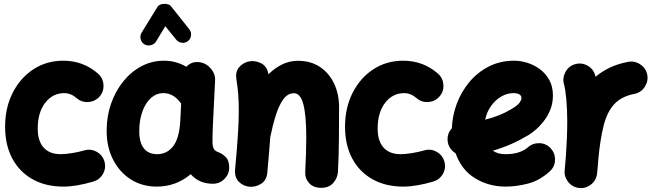

<svg xmlns="http://www.w3.org/2000/svg" viewBox="-20 -885 3357 989"><path d="M493.2 -388.2Q470.7 -362.3 435.8 -359.6Q400.9 -356.9 375 -379.4Q345.2 -405.3 310.5 -405.3Q251.5 -405.3 212.9 -355.5Q174.3 -305.7 174.3 -222.2Q174.3 -158.7 204.8 -124.8Q235.4 -90.8 292.5 -90.8Q316.9 -90.8 351.6 -96.4Q386.2 -102.1 414.6 -110.4Q447.8 -120.1 478.3 -103Q508.8 -85.9 518.1 -52.7Q527.3 -19.5 510.5 10.5Q493.7 40.5 460.4 50.3Q372.6 76.2 306.6 76.2Q215.3 76.2 147.7 38.3Q80.1 0.5 43.2 -68.8Q6.3 -138.2 6.3 -232.4Q6.3 -330.1 45.4 -407Q84.5 -483.9 152.1 -528.1Q219.7 -572.3 305.7 -572.3Q408.7 -572.3 484.4 -506.3Q510.3 -483.9 512.9 -449Q515.6 -414.1 493.2 -388.2Z M1076.7 61.5Q1005.4 61.5 962.4 12.2Q886.7 76.2 787.1 76.2Q712.9 76.2 654.5 39.6Q596.2 2.9 562.7 -62.3Q529.3 -127.4 529.3 -211.9Q529.3 -285.6 552 -350.8Q574.7 -416 615 -465.8Q655.3 -515.6 708.7 -543.9Q762.2 -572.3 824.2 -572.3Q886.7 -572.3 939.9 -541Q967.3 -570.3 1008.3 -564.5Q1043 -559.6 1066.4 -531.5Q1089.8 -503.4 1087.9 -470.2L1076.7 -241.7Q1076.2 -228 1075.4 -208.3Q1074.7 -188.5 1074.5 -170.7Q1074.2 -152.8 1074.7 -143.6Q1075.7 -129.9 1081.1 -118.9Q1086.4 -107.9 1104.5 -101.1Q1124.5 -93.8 1142.6 -76.2Q1160.6 -58.6 1160.6 -22Q1160.6 12.2 1136 36.9Q1111.3 61.5 1076.7 61.5ZM789.6 -90.8Q839.8 -90.8 871.8 -131.6Q903.8 -172.4 908.7 -263.7Q908.7 -264.2 908.7 -265.1L913.1 -351.1Q875.5 -405.3 822.3 -405.3Q785.2 -405.3 756.8 -379.4Q728.5 -353.5 712.9 -309.1Q697.3 -264.6 697.3 -209.5Q697.3 -150.4 721.2 -120.6Q745.1 -90.8 789.6 -90.8ZM723.1 -657.2Q708.5 -666.5 704.3 -684.1Q700.2 -701.7 709.5 -716.8L790.5 -848.6Q796.9 -859.4 811 -863Q825.2 -866.7 839.8 -864Q854.5 -861.3 861.3 -852.1L955.1 -734.4Q965.8 -720.7 964.1 -702.6Q962.4 -684.6 948.2 -673.3Q934.6 -662.6 916.5 -664.8Q898.4 -667 887.7 -680.7L831.5 -750L783.7 -670.9Q774.4 -656.2 756.3 -652.1Q738.3 -647.9 723.1 -657.2Z M1190.9 -11.7Q1200.7 -116.2 1205.3 -188.7Q1210 -261.2 1210 -315.9Q1210 -361.8 1207 -399.7Q1204.1 -437.5 1197.8 -476.1Q1191.4 -514.2 1210.9 -537.6Q1230.5 -561 1258.8 -567.9Q1291.5 -575.7 1323.7 -559.8Q1356 -543.9 1362.8 -502.4Q1394.5 -533.7 1432.6 -552.7Q1470.7 -571.8 1515.1 -571.8Q1580.6 -571.8 1627.9 -540.3Q1675.3 -508.8 1700.9 -454.6Q1726.6 -400.4 1726.6 -332.5Q1726.6 -252.9 1725.8 -167.5Q1725.1 -82 1720.7 0.5Q1718.8 31.7 1696.8 57.1Q1674.8 82.5 1634.8 82.5Q1593.8 82.5 1572 57.9Q1550.3 33.2 1552.2 1Q1554.7 -49.3 1556.2 -93.3Q1557.6 -137.2 1557.6 -174.8Q1557.6 -290 1542.7 -347.4Q1527.8 -404.8 1493.7 -404.8Q1461.9 -404.8 1439.2 -373.3Q1416.5 -341.8 1400.4 -290.3Q1384.3 -238.8 1372.1 -178.2V-177.2Q1369.1 -138.2 1365.5 -93.3Q1361.8 -48.3 1356.9 3.9Q1353.5 43.9 1324.5 62Q1295.4 80.1 1263.7 76.7Q1233.4 73.7 1210.4 51.3Q1187.5 28.8 1190.9 -11.7Z M2244.1 -388.2Q2221.7 -362.3 2186.8 -359.6Q2151.9 -356.9 2126 -379.4Q2096.2 -405.3 2061.5 -405.3Q2002.4 -405.3 1963.9 -355.5Q1925.3 -305.7 1925.3 -222.2Q1925.3 -158.7 1955.8 -124.8Q1986.3 -90.8 2043.5 -90.8Q2067.9 -90.8 2102.5 -96.4Q2137.2 -102.1 2165.5 -110.4Q2198.7 -120.1 2229.2 -103Q2259.8 -85.9 2269 -52.7Q2278.3 -19.5 2261.5 10.5Q2244.6 40.5 2211.4 50.3Q2123.5 76.2 2057.6 76.2Q1966.3 76.2 1898.7 38.3Q1831.1 0.5 1794.2 -68.8Q1757.3 -138.2 1757.3 -232.4Q1757.3 -330.1 1796.4 -407Q1835.4 -483.9 1903.1 -528.1Q1970.7 -572.3 2056.6 -572.3Q2159.7 -572.3 2235.4 -506.3Q2261.2 -483.9 2263.9 -449Q2266.6 -414.1 2244.1 -388.2Z M2811.5 -2Q2759.3 45.4 2699.5 60.8Q2639.6 76.2 2584 76.2Q2498.5 76.2 2428 33.7Q2357.4 -8.8 2326.7 -95.7Q2309.6 -106 2298.3 -123Q2287.1 -140.1 2285.6 -161.6Q2283.2 -197.8 2307.6 -224.1Q2309.6 -287.1 2332.3 -348.9Q2355 -410.6 2396.7 -461.2Q2438.5 -511.7 2497.1 -542Q2555.7 -572.3 2629.4 -572.3Q2661.6 -572.3 2696.3 -561.5Q2731 -550.8 2761 -528.6Q2791 -506.3 2809.6 -472.7Q2828.1 -439 2828.1 -393.1Q2828.1 -352.5 2814.2 -318.8Q2800.3 -285.2 2779.5 -259Q2758.8 -232.9 2738 -215.6Q2717.3 -198.2 2703.6 -189.9Q2658.7 -163.1 2612.8 -142.8Q2566.9 -122.6 2518.6 -108.9Q2543.9 -90.8 2584 -90.8Q2623 -90.8 2652.1 -100.3Q2681.2 -109.9 2699.2 -126Q2725.1 -148.9 2759.8 -147.5Q2794.4 -146 2817.4 -120.1Q2840.3 -94.7 2838.9 -59.8Q2837.4 -24.9 2811.5 -2ZM2624.5 -405.3Q2592.8 -405.3 2562.7 -388.2Q2532.7 -371.1 2510.3 -340.3Q2487.8 -309.6 2479 -268.6Q2554.2 -287.1 2611.3 -321.3Q2646 -341.8 2656 -355.7Q2666 -369.6 2666 -378.9Q2666 -405.3 2624.5 -405.3Z M2963.9 83.5Q2954.1 82.5 2944.8 79.1Q2944.8 79.1 2944.3 79.1Q2943.8 78.6 2942.9 78.6Q2910.2 65.9 2896 34.2Q2896 34.2 2895.5 34.2Q2895.5 33.7 2895 32.7Q2886.2 13.2 2888.7 -8.3Q2889.2 -11.2 2889.2 -14.6Q2890.6 -30.8 2892.1 -47.6Q2893.6 -64.5 2895 -81.1Q2897.9 -122.6 2899.9 -168.7Q2901.9 -214.8 2901.9 -259.8Q2901.9 -320.8 2897 -373.8Q2892.1 -426.8 2885.3 -450.2Q2876 -482.9 2892.6 -513.9Q2909.2 -544.9 2941.9 -554.2Q2974.6 -564 3005.4 -547.4Q3036.1 -530.8 3045.4 -498Q3046.9 -493.7 3047.9 -489.7Q3079.6 -516.6 3120.8 -536.4Q3162.1 -556.2 3215.3 -566.4Q3249 -572.8 3278.3 -553.2Q3307.6 -533.7 3314 -500Q3320.3 -466.3 3300.8 -437Q3281.2 -407.7 3247.6 -401.4Q3180.7 -388.2 3144 -348.4Q3107.4 -308.6 3089.8 -239.7Q3072.3 -170.9 3062.5 -71.3Q3059.6 -28.3 3055.7 8.3Q3054.7 18.1 3051.3 27.3Q3051.3 27.3 3051.3 27.8Q3050.8 28.3 3050.8 29.3Q3038.1 62 3006.3 76.2Q3006.3 76.2 3006.3 76.7Q3005.9 76.7 3004.9 77.1Q2985.4 85.9 2963.9 83.5Z"/></svg>

Font: Mikhak-DS1-FD Black
Style: Regular
Weight: 900
Designer: Amin Abedi
Version: Version 3.2